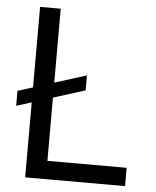

<svg xmlns="http://www.w3.org/2000/svg" viewBox="-52 -772 663 816"><g transform="rotate(5 279.0 -363.5)"><path d="M174 -348 309.7 -390.6V-454.5L174 -411.9V-727.3H85.9V-383.9L21.3 -363.6V-299.7L85.9 -320V0H512.1V-78.1H174Z"/></g></svg>

Font: Riot Sans 2.0
Style: Regular
Weight: 400
Designer: Rasmus Andersson
Foundry: rsms
Version: Version 3.006;hotconv 1.0.109;makeotfexe 2.5.65596